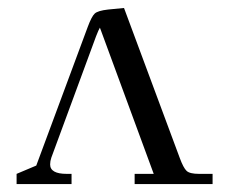

<svg xmlns="http://www.w3.org/2000/svg" viewBox="-20 -466 577 486"><path d="M22 0V-25.9L71.8 -46.9L202.1 -397.9Q211.9 -424.3 219.7 -431.6Q227.5 -439 253.9 -441.9L293.9 -445.8L435.1 -65.9Q444.3 -41 452.4 -33.4Q460.4 -25.9 483.9 -25.9H518.1V0H320.8V-25.9H369.1L232.9 -396Q229.5 -390.6 223.1 -374L109.9 -66.9Q106.9 -58.1 106.9 -49.8Q106.9 -25.9 148.9 -25.9H161.1V0Z"/></svg>

Font: Dihjauti
Style: Regular
Weight: 400
Designer: T. Christopher White
Version: Version 3.0.0